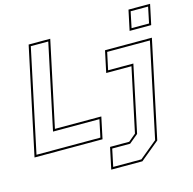

<svg xmlns="http://www.w3.org/2000/svg" viewBox="-143 -882 1220 1215"><g transform="rotate(-15 467.0 -275.0)"><path d="M-12 0 137 -700H278.5L159.5 -141.5H463.5L433.5 0ZM4.5 -13.5H423L447.5 -128H143.5L262 -686.5H147.5ZM437 200 467 59H592.5L641 18.5L730 -399H564.5L594.5 -540H901.5L766 97L641 200ZM453.5 186.5H638L753.5 91.5L885 -526.5H605L580.5 -412.5H746L653.5 24L595 72.5H477.5ZM776.5 -618 804.5 -750H946L918 -618ZM793 -631.5H907.5L929.5 -736.5H815Z"/></g></svg>

Font: Tourney Thin Thin
Style: Italic
Weight: 250
Italic angle: -12°
Version: Version 1.015